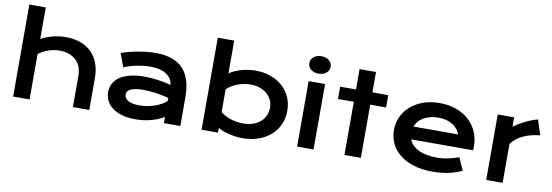

<svg xmlns="http://www.w3.org/2000/svg" viewBox="-59 -1232 4783 1664"><g transform="rotate(10 2332.5 -400.0)"><path d="M90.3 -809.6H234.9V-532.2Q280.3 -557.1 336.2 -571.8Q392.1 -586.4 453.6 -586.4Q524.9 -586.4 581.8 -565.4Q638.7 -544.4 678.2 -505.1Q717.8 -465.8 739 -409.7Q760.3 -353.5 760.3 -283.2V0H616.2V-277.3Q616.2 -318.4 603 -352.3Q589.8 -386.2 564.5 -410.6Q539.1 -435.1 502.7 -448.5Q466.3 -461.9 420.4 -461.9Q365.2 -461.9 317.9 -444.3Q270.5 -426.8 234.9 -399.9V0H90.3Z M894.5 -181.6Q894.5 -223.1 912.6 -257.3Q930.7 -291.5 966.8 -316.2Q1002.9 -340.8 1056.9 -354.2Q1110.8 -367.7 1182.6 -367.7Q1235.8 -367.7 1294.7 -359.9Q1353.5 -352.1 1416 -335.9Q1413.6 -363.3 1399.4 -386.5Q1385.3 -409.7 1360.1 -426.5Q1335 -443.4 1299.6 -452.6Q1264.2 -461.9 1219.2 -461.9Q1194.8 -461.9 1165.5 -459Q1136.2 -456.1 1105 -450.2Q1073.7 -444.3 1043.2 -435.5Q1012.7 -426.8 986.3 -414.6L942.4 -533.2Q975.1 -544.9 1012.5 -554.7Q1049.8 -564.5 1088.9 -571.5Q1127.9 -578.6 1167 -582.5Q1206.1 -586.4 1242.7 -586.4Q1404.3 -586.4 1482.9 -503.9Q1561.5 -421.4 1561.5 -251V0H1417V-54.2Q1394.5 -41 1367.9 -29.3Q1341.3 -17.6 1310.1 -8.8Q1278.8 0 1242.9 5.1Q1207 10.3 1167 10.3Q1099.6 10.3 1048.6 -4.4Q997.6 -19 963.4 -44.9Q929.2 -70.8 911.9 -105.7Q894.5 -140.6 894.5 -181.6ZM1046.9 -186.5Q1046.9 -172.4 1054.2 -159.4Q1061.5 -146.5 1077.6 -136.5Q1093.8 -126.5 1118.9 -120.4Q1144 -114.3 1179.7 -114.3Q1217.8 -114.3 1253.4 -121.1Q1289.1 -127.9 1319.8 -139.2Q1350.6 -150.4 1375.5 -165Q1400.4 -179.7 1417 -195.3V-220.7Q1383.8 -230 1351.3 -236.3Q1318.8 -242.7 1289.3 -246.3Q1259.8 -250 1233.6 -251.5Q1207.5 -252.9 1188 -252.9Q1147.5 -252.9 1120.6 -247.6Q1093.8 -242.2 1077.1 -233.2Q1060.5 -224.1 1053.7 -211.9Q1046.9 -199.7 1046.9 -186.5Z M1748.5 -810.1H1893.1V-522Q1912.1 -535.2 1938 -546.9Q1963.9 -558.6 1993.7 -567.4Q2023.4 -576.2 2055.2 -581.3Q2086.9 -586.4 2118.7 -586.4Q2191.9 -586.4 2253.2 -564.9Q2314.5 -543.5 2358.4 -504.4Q2402.3 -465.3 2427 -410.9Q2451.7 -356.4 2451.7 -290.5Q2451.7 -221.7 2425.8 -166.3Q2399.9 -110.8 2354.2 -71.5Q2308.6 -32.2 2245.8 -11Q2183.1 10.3 2109.9 10.3Q2078.6 10.3 2048.1 6.3Q2017.6 2.4 1989.5 -4.4Q1961.4 -11.2 1936.8 -20.8Q1912.1 -30.3 1893.1 -41.5V0H1748.5ZM1893.1 -181.2Q1915 -163.6 1939.5 -151.4Q1963.9 -139.2 1989.3 -131.3Q2014.6 -123.5 2040.5 -119.9Q2066.4 -116.2 2090.8 -116.2Q2140.6 -116.2 2179.4 -129.6Q2218.3 -143.1 2244.9 -166.5Q2271.5 -189.9 2285.6 -221.7Q2299.8 -253.4 2299.8 -290.5Q2299.8 -325.2 2285.9 -356Q2272 -386.7 2245.8 -409.9Q2219.7 -433.1 2182.9 -446.5Q2146 -460 2100.1 -460Q2070.8 -460 2041.5 -454.3Q2012.2 -448.7 1985.1 -438.5Q1958 -428.2 1934.3 -413.6Q1910.6 -398.9 1893.1 -380.9Z M2661.6 -654.8Q2640.1 -654.8 2622.8 -660.9Q2605.5 -667 2593.3 -677.5Q2581.1 -688 2574.5 -701.9Q2567.9 -715.8 2567.9 -731.4Q2567.9 -747.6 2574.5 -761.5Q2581.1 -775.4 2593.3 -785.6Q2605.5 -795.9 2622.8 -802Q2640.1 -808.1 2661.6 -808.1Q2683.6 -808.1 2700.9 -802Q2718.3 -795.9 2730.5 -785.6Q2742.7 -775.4 2749.3 -761.5Q2755.9 -747.6 2755.9 -731.4Q2755.9 -715.8 2749.3 -701.9Q2742.7 -688 2730.5 -677.5Q2718.3 -667 2700.9 -660.9Q2683.6 -654.8 2661.6 -654.8ZM2589.4 -576.2H2733.9V0H2589.4Z M3005.9 -467.8H2866.7V-576.2H3005.9V-755.4H3150.4V-576.2H3289.6V-467.8H3150.4V0H3005.9Z M3390.6 -290Q3390.6 -348.6 3414.6 -402.1Q3438.5 -455.6 3483.4 -496.6Q3528.3 -537.6 3593.5 -562Q3658.7 -586.4 3741.7 -586.4Q3824.2 -586.4 3890.4 -561.8Q3956.5 -537.1 4002.7 -494.1Q4048.8 -451.2 4073.5 -393.1Q4098.1 -335 4098.1 -268.6Q4098.1 -260.3 4097.9 -250.7Q4097.7 -241.2 4096.7 -233.4H3551.8Q3561 -207.5 3581.8 -186Q3602.5 -164.6 3633.8 -148.9Q3665 -133.3 3706.1 -124.8Q3747.1 -116.2 3796.9 -116.2Q3846.7 -116.2 3896 -126.7Q3945.3 -137.2 3990.2 -153.3L4039.1 -43Q4010.7 -29.8 3981.7 -19.8Q3952.6 -9.8 3921.1 -3.2Q3889.6 3.4 3855.2 6.8Q3820.8 10.3 3782.7 10.3Q3685.5 10.3 3612.3 -13.2Q3539.1 -36.6 3489.7 -77.1Q3440.4 -117.7 3415.5 -172.4Q3390.6 -227.1 3390.6 -290ZM3944.8 -346.2Q3937 -370.1 3920.7 -390.9Q3904.3 -411.6 3879.9 -427Q3855.5 -442.4 3823.2 -451.2Q3791 -460 3752.4 -460Q3711.4 -460 3677.7 -450.7Q3644 -441.4 3618.7 -425.8Q3593.3 -410.2 3576.4 -389.6Q3559.6 -369.1 3551.8 -346.2Z M4253.4 -576.2H4397.9V-493.2Q4445.8 -528.8 4499 -554.7Q4552.2 -580.6 4605 -594.2L4647.5 -461.9Q4564 -453.6 4500.7 -424.6Q4437.5 -395.5 4397.9 -342.8V0H4253.4Z"/></g></svg>

Font: Krona One
Style: Regular
Weight: 400
Version: Version 1.003